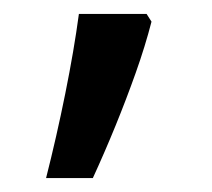

<svg xmlns="http://www.w3.org/2000/svg" viewBox="-20 -136 303 275"><path d="M190 -116 197 -105Q188 -70 174.5 -32Q161 6 145.5 44Q130 82 113 119H46Q61 60 73.5 -2Q86 -64 93 -116Z"/></svg>

Font: utamil05
Style: Book
Weight: 400
Designer: Jelle Bosma - Monotype Design Team
Foundry: Monotype Imaging Inc.
Version: Version 2.003